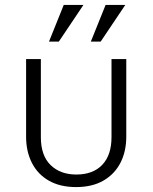

<svg xmlns="http://www.w3.org/2000/svg" viewBox="-20 -740 620 780"><path d="M146 -500V-183Q146 -108 185.5 -69.5Q225 -31 290 -31Q358 -31 395.5 -70.5Q433 -110 433 -183V-500H493V-185Q493 -125 469.5 -79Q446 -33 400.5 -6.5Q355 20 289 20Q225 20 179.5 -5.5Q134 -31 110 -77.5Q86 -124 86 -185V-500ZM409 -720H489L389 -571H349ZM239 -720H319L219 -571H179Z"/></svg>

Font: Moderustic Light
Style: Regular
Weight: 300
Designer: Tural Alisoy
Foundry: TAFT Foundry
Version: Version 2.120